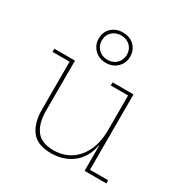

<svg xmlns="http://www.w3.org/2000/svg" viewBox="-184 -956 1073 1114"><g transform="rotate(30 352.5 -399.0)"><path d="M530 -505H414V-526H554V-21H676V0H530ZM162 -526V-189Q162 -106.5 197 -59.8Q232 -13 313 -13Q376.5 -13 425.5 -44.2Q474.5 -75.5 502.2 -134Q530 -192.5 530 -275L539 -169H528Q511.5 -83 452.2 -37Q393 9 309 9Q217.5 9 177.8 -42.8Q138 -94.5 138 -185V-505H24V-526ZM322 -604Q276.5 -604 246.8 -633.8Q217 -663.5 217 -706Q217 -750.5 246.8 -778.8Q276.5 -807 322 -807Q368.5 -807 398.2 -778.8Q428 -750.5 428 -706Q428 -662.5 398.2 -633.2Q368.5 -604 322 -604ZM322 -624Q359 -624 382.5 -647.5Q406 -671 406 -706Q406 -741.5 382.5 -764.2Q359 -787 322 -787Q286 -787 262 -764.2Q238 -741.5 238 -706Q238 -671 262 -647.5Q286 -624 322 -624Z"/></g></svg>

Font: Hepta Slab ExtraLight ExtraLight
Style: Regular
Weight: 250
Version: Version 1.102